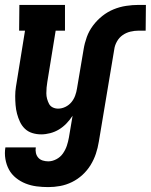

<svg xmlns="http://www.w3.org/2000/svg" viewBox="-28 -540 615 783"><path d="M169 223Q145 223 121.5 220Q98 217 76.5 208.5Q55 200 37 185.5Q19 171 8.5 151.5Q-2 132 -6 108.5Q-10 85 -6 61H118Q116 73 118.5 84Q121 95 128 103Q135 111 146 114.5Q157 118 169 118Q185 118 201.5 109.5Q218 101 228.5 86Q239 71 244.5 54.5Q250 38 253 21L268 -68Q257 -51 243 -36.5Q229 -22 212.5 -12Q196 -2 177 3Q158 8 140 8Q121 8 103.5 2.5Q86 -3 73.5 -15Q61 -27 53.5 -43Q46 -59 41.5 -76Q37 -93 35.5 -111.5Q34 -130 34 -148.5Q34 -167 37 -186Q40 -205 43 -223L74 -415H50L51 -520H237V-415H199L165 -206Q163 -195 162 -183Q161 -171 161 -159.5Q161 -148 164 -137Q167 -126 172 -116.5Q177 -107 187 -102Q197 -97 209 -97Q224 -97 238.5 -104Q253 -111 263 -123Q273 -135 278.5 -150Q284 -165 286 -179L313 -339Q317 -364 326 -389Q335 -414 351.5 -436Q368 -458 389.5 -475Q411 -492 435.5 -502Q460 -512 486 -516Q512 -520 538 -520H567L566 -415H537Q521 -415 504 -411Q487 -407 472.5 -397Q458 -387 449 -371Q440 -355 438 -339L375 38Q371 63 363 87Q355 111 341.5 133Q328 155 308.5 173Q289 191 265.5 202.5Q242 214 217.5 218.5Q193 223 169 223Z"/></svg>

Font: Iosevka Curly Slab Extrabold
Style: Italic
Weight: 800
Italic angle: -9°
Monospace: yes
Designer: Belleve Invis
Foundry: Belleve Invis
Version: Version 22.1.2; ttfautohint (v1.8.4)